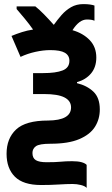

<svg xmlns="http://www.w3.org/2000/svg" viewBox="-20 -691 543 935"><path d="M386 -671Q405 -671 418.5 -669Q432 -667 440 -664V-590Q428 -596 403 -596Q366 -596 333 -544Q385 -529 417 -495.5Q449 -462 449 -411Q449 -364 423.5 -333.5Q398 -303 355 -291V-286Q404 -274 435 -244.5Q466 -215 466 -158Q466 -111 442.5 -73.5Q419 -36 366 -13.5Q313 9 226 9Q172 9 155 21Q138 33 138 54Q138 79 154.5 89Q171 99 207 99Q251 99 275.5 96.5Q300 94 331 94Q360 94 377.5 99Q395 104 402 112V224Q394 215 374 210Q354 205 334 205Q305 205 265.5 207.5Q226 210 180 210Q93 210 52.5 169.5Q12 129 12 58Q12 -17 58.5 -60.5Q105 -104 214 -104Q326 -105 326 -168Q326 -200 294 -216.5Q262 -233 195 -233H141V-335H190Q252 -335 285 -348Q318 -361 318 -395Q318 -421 296 -434Q274 -447 225 -447Q191 -447 152.5 -438.5Q114 -430 80 -414L36 -516Q60 -526 86.5 -534.5Q113 -543 141 -547Q123 -573 101 -599.5Q79 -626 61 -647V-660H152Q171 -645 194 -621.5Q217 -598 242 -570Q259 -594 279.5 -617.5Q300 -641 326 -656Q352 -671 386 -671Z"/></svg>

Font: Noto Sans SemiCondensed
Style: Bold
Weight: 700
Width: 4
Designer: Monotype Design Team
Foundry: Monotype Imaging Inc.
Version: Version 2.013; ttfautohint (v1.8.4.7-5d5b)